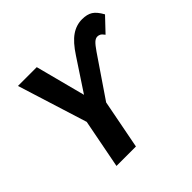

<svg xmlns="http://www.w3.org/2000/svg" viewBox="-166 -835 1002 1002"><g transform="rotate(-45 334.5 -334.0)"><path d="M295.9 0H152.3L205.1 -272.5L84 -658.7H222.7L294.9 -382.3L410.2 -557.1Q449.2 -617.2 486.3 -642.8Q523.4 -668.5 566.9 -668.5Q603 -668.5 625.7 -654.3Q648.4 -640.1 669.4 -601.6L596.2 -524.4Q585 -539.6 576.9 -543.9Q568.8 -548.3 559.1 -548.3Q546.4 -548.3 533.7 -536.9Q521 -525.4 500.5 -495.6L348.6 -272.5Z"/></g></svg>

Font: Liberation Mono
Style: Bold Italic
Weight: 700
Italic angle: -12°
Monospace: yes
Designer: Steve Matteson
Foundry: Ascender Corporation
Version: Version 2.1.5